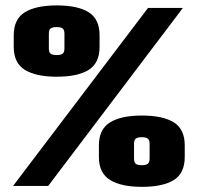

<svg xmlns="http://www.w3.org/2000/svg" viewBox="-20 -704 746 727"><path d="M29.5 0 540.5 -674H672.5L162.5 0ZM517.5 3.5Q439 3.5 396.8 -22.5Q354.5 -48.5 354.5 -109.5V-153.5Q354.5 -214.5 396.5 -240.5Q438.5 -266.5 517.5 -266.5Q596.5 -266.5 638 -240.8Q679.5 -215 679.5 -153.5V-109.5Q679.5 -48 638 -22.2Q596.5 3.5 517.5 3.5ZM195 -413.5Q116.5 -413.5 74.2 -439.5Q32 -465.5 32 -526.5V-570.5Q32 -631.5 74 -657.5Q116 -683.5 195 -683.5Q274 -683.5 315.5 -657.8Q357 -632 357 -570.5V-526.5Q357 -465 315.5 -439.2Q274 -413.5 195 -413.5ZM194.5 -495.5Q209.5 -495.5 216.8 -500.5Q224 -505.5 224 -521V-576.5Q224 -591.5 216.8 -596.5Q209.5 -601.5 194.5 -601.5Q179 -601.5 172 -596.5Q165 -591.5 165 -576.5V-521Q165 -505.5 172 -500.5Q179 -495.5 194.5 -495.5ZM517 -78.5Q532 -78.5 539.2 -83.5Q546.5 -88.5 546.5 -104V-159.5Q546.5 -174.5 539.2 -179.5Q532 -184.5 517 -184.5Q501.5 -184.5 494.5 -179.5Q487.5 -174.5 487.5 -159.5V-104Q487.5 -88.5 494.5 -83.5Q501.5 -78.5 517 -78.5Z"/></svg>

Font: Anybody Black
Style: Regular
Weight: 900
Designer: Tyler Finck
Foundry: Etcetera Type Company
Version: Version 1.010; ttfautohint (v1.8.3) -l 8 -r 50 -G 200 -x 14 